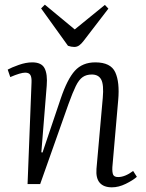

<svg xmlns="http://www.w3.org/2000/svg" viewBox="-20 -788 623 822"><path d="M566 -31Q549 -16 518.5 -1Q488 14 459 14Q424 14 407 -5.5Q390 -25 393 -65L420 -369Q425 -425 413.5 -447Q402 -469 373 -469Q350 -469 334 -458Q318 -447 304.5 -419.5Q291 -392 273 -342L152 0H98L115 -435Q116 -457 110 -467Q104 -477 88 -477Q68 -477 24 -458L13 -490Q29 -499 60 -510Q91 -521 118 -521Q158 -521 171 -495.5Q184 -470 180 -421L157 -136L162 -135L240 -366Q268 -449 300.5 -485Q333 -521 388 -521Q454 -521 473.5 -478.5Q493 -436 486 -359L461 -72Q460 -50 464.5 -40Q469 -30 486 -30Q515 -30 550 -56ZM156 -752 172 -768 300 -662 429 -767 444 -751 338 -613Q329 -601 319.5 -594Q310 -587 298 -587Q285 -587 271 -592Z"/></svg>

Font: Literata 36pt Light
Style: Italic
Weight: 300
Italic angle: -2°
Designer: Latin by Veronika Burian and Jose Scaglione. Greek by Irene Vlachou. Cyrillic by Vera Evstafieva
Foundry: TypeTogether
Version: Version 3.002